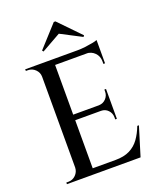

<svg xmlns="http://www.w3.org/2000/svg" viewBox="-161 -999 918 1100"><g transform="rotate(-20 297.5 -449.5)"><path d="M224 -700V0H131V-700ZM492 -35 500 0H221V-35ZM451 -362V-328H221V-362ZM496 -700V-665H221V-700ZM557 -176 503 0H327L363 -35Q415 -35 450 -52.5Q485 -70 508 -102Q531 -134 547 -176ZM451 -330V-254H441V-267Q441 -292 424 -310Q407 -328 381 -328V-330ZM451 -436V-360H381V-362Q407 -363 424 -381Q441 -399 441 -424V-436ZM496 -668V-576H486V-592Q486 -623 465.5 -644Q445 -665 413 -666V-668ZM496 -718V-689L374 -700Q396 -700 420.5 -703Q445 -706 466 -710Q487 -714 496 -718ZM134 -73V0H54V-10Q54 -10 60.5 -10Q67 -10 67 -10Q93 -10 111.5 -28.5Q130 -47 131 -73ZM134 -627H131Q131 -653 112 -671.5Q93 -690 67 -690Q67 -690 61 -690Q55 -690 55 -690L54 -700H134ZM182 -768 188 -760 305 -826 432 -760 438 -768 311 -899H301Z"/></g></svg>

Font: Cinzel Eorzea
Style: Regular
Weight: 500
Designer: Natanael Gama
Version: Version 2.000